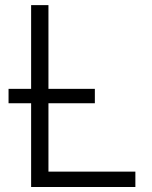

<svg xmlns="http://www.w3.org/2000/svg" viewBox="-20 -748 610 768"><path d="M104.5 0V-727.5H173.8V-61.5H521.5V0ZM14.2 -335V-392.6H359.4V-335Z"/></svg>

Font: Inter 17pt Light
Style: Regular
Weight: 300
Version: Version 4.001;git-66647c0bb